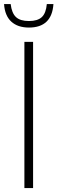

<svg xmlns="http://www.w3.org/2000/svg" viewBox="-44 -952 290 972"><path d="M79.5 0V-740H123.5V0ZM102.5 -812.5Q46 -812.5 13.2 -842.5Q-19.5 -872.5 -23.5 -931.5H10Q15.5 -885.5 37 -865.5Q58.5 -845.5 102.5 -845.5Q146.5 -845.5 167.8 -865.5Q189 -885.5 193 -931.5H226.5Q218.5 -812.5 102.5 -812.5Z"/></svg>

Font: Encode Sans Condensed Condensed ExtraLight
Style: Regular
Weight: 200
Width: 3
Designer: Multiple Designers
Foundry: Impallari Type
Version: Version 3.000; ttfautohint (v1.8.3) -l 8 -r 50 -G 200 -x 14 